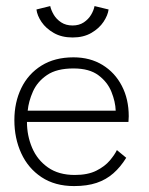

<svg xmlns="http://www.w3.org/2000/svg" viewBox="-20 -616 503 648"><path d="M71 -204.5Q71 -158 88.5 -117Q106 -76 142 -50.8Q178 -25.5 232.5 -25.5Q276.5 -25.5 305.2 -40Q334 -54.5 350.8 -74.5Q367.5 -94.5 374.5 -109.5L406 -83.5Q387 -52.5 362.5 -31Q338 -9.5 306 1.2Q274 12 230 12Q165.5 12 120.2 -18Q75 -48 51.8 -98.5Q28.5 -149 28.5 -210.5Q28.5 -270.5 51.8 -318.5Q75 -366.5 119.8 -394.5Q164.5 -422.5 228 -422.5Q284 -422.5 326 -396.8Q368 -371 391.2 -326.2Q414.5 -281.5 414.5 -223.5Q414.5 -219 414 -213.8Q413.5 -208.5 413.5 -204.5ZM370.5 -242.5Q369.5 -272.5 356.2 -305.8Q343 -339 312.2 -362Q281.5 -385 228 -385Q171.5 -385 138.8 -362.8Q106 -340.5 91.2 -307.2Q76.5 -274 73.5 -242.5ZM225 -489.5Q188 -489.5 161.5 -504.8Q135 -520 120.2 -541.8Q105.5 -563.5 103 -584L149.5 -595.5Q152.5 -581.5 161.5 -566.2Q170.5 -551 186.5 -540.5Q202.5 -530 225 -530Q247 -530 262.8 -540.5Q278.5 -551 287.5 -566.2Q296.5 -581.5 299 -595.5L346.5 -584Q344 -564.5 329.5 -542.5Q315 -520.5 288.5 -505Q262 -489.5 225 -489.5Z"/></svg>

Font: League Spartan Thin ExtraLight
Style: Regular
Weight: 250
Version: Version 2.002